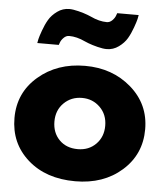

<svg xmlns="http://www.w3.org/2000/svg" viewBox="-55 -836 772 900"><g transform="rotate(5 330.5 -386.0)"><path d="M321 -642Q281 -661 245 -661Q231 -661 219.5 -649.5Q208 -638 204 -626L200 -615H99Q100 -622 102.5 -633.5Q105 -645 115.5 -674.5Q126 -704 139.5 -727Q153 -750 178.5 -768.5Q204 -787 235 -787Q252 -787 278 -780.5Q304 -774 322 -767L339 -760Q379 -741 415 -741Q429 -741 440.5 -752.5Q452 -764 456 -776L460 -787H561Q560 -780 557.5 -768.5Q555 -757 544.5 -727.5Q534 -698 520.5 -675Q507 -652 481.5 -633.5Q456 -615 425 -615Q408 -615 382 -621.5Q356 -628 338 -635ZM332 15Q465 15 551.5 -61.5Q638 -138 638 -256Q638 -374 549.5 -451Q461 -528 332 -528Q201 -528 112 -451.5Q23 -375 23 -256Q23 -137 108.5 -61Q194 15 332 15ZM331 -377Q381 -377 415.5 -343Q450 -309 450 -256Q450 -204 416.5 -170Q383 -136 331 -136Q277 -136 244 -169.5Q211 -203 211 -256Q211 -309 245.5 -343Q280 -377 331 -377Z"/></g></svg>

Font: Hussar
Style: BoldWeb
Weight: 700
Foundry: Cannot Into Space Fonts
Version: Version 2.00